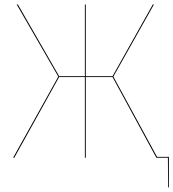

<svg xmlns="http://www.w3.org/2000/svg" viewBox="-20 -700 769 852"><path d="M676.9 -3.9 483.1 -360.1 663.1 -680.1H658L479.4 -361.9H360.6V-680.1H356.6V-361.9H242.5L59.4 -680.1H54.1L238.7 -360.1L38.2 0H43.4L242.4 -358.1H356.6V0H360.6V-358.1H479.4L673.8 0H725.1L725.9 131.7H729.4V-3.9Z"/></svg>

Font: Fira Sans Four
Style: Regular
Weight: 100
Designer: Carrois Corporate & Edenspiekermann AG
Foundry: Carrois Corporate GbR & Edenspiekermann AG
Version: Version 4.203;PS 004.203;hotconv 1.0.88;makeotf.lib2.5.64775